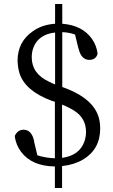

<svg xmlns="http://www.w3.org/2000/svg" viewBox="-20 -820 566 962"><path d="M298 -382 292 -384V-659C315 -658 337 -654 356 -647L373 -577C374 -577 374 -576 374 -575C383 -538 401 -520 428 -520C449 -520 463 -530 469 -550C466 -577 457 -602 441 -625C408 -671 359 -696 292 -701V-800H256V-701C213 -698 176 -686 144 -663C93 -628 68 -578 68 -515C69 -492 72 -471 78 -452C97 -394 150 -348 239 -315L255 -310V-27C224 -28 194 -33 167 -42L151 -110V-113C143 -151 125 -170 98 -170C79 -170 64 -160 54 -139C57 -110 68 -83 85 -60C122 -11 178 13 255 14V122H291V12C331 8 366 -3 397 -21C454 -56 482 -107 482 -176C482 -194 480 -211 476 -227C459 -293 400 -345 298 -382ZM256 -657V-397C246 -401 236 -405 227 -410C168 -437 139 -478 139 -533C139 -551 142 -568 148 -583C165 -626 201 -651 256 -657ZM291 -29V-296C316 -286 337 -275 354 -264C392 -239 411 -204 411 -159C411 -142 408 -126 403 -111C386 -64 349 -37 291 -29Z"/></svg>

Font: Noto Serif Tangut
Style: Regular
Weight: 400
Designer: YANG Xicheng
Foundry: Liu Zhao Studio
Version: Version 2.169